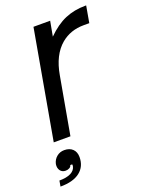

<svg xmlns="http://www.w3.org/2000/svg" viewBox="-165 -636 703 919"><g transform="rotate(-20 186.0 -176.5)"><path d="M22 0 120 -553H205L191 -477Q237 -523 284 -543Q331 -563 388 -563H392L377 -478H348Q281 -478 233 -438Q176 -390 159 -291L107 0ZM-15 181Q22 181 43.5 170Q65 159 69 139Q69 138 69.5 135.5Q70 133 69 129H59Q58 137 49.5 142Q41 147 30 147Q12 147 2.5 134Q-7 121 -4 101Q1 79 17.5 65.5Q34 52 56 52Q83 52 98.5 67Q114 82 114 108Q114 156 79.5 183Q45 210 -20 210Z"/></g></svg>

Font: Open Sauce One
Style: Italic
Weight: 400
Italic angle: -10°
Designer: Alfredo Marco Pradil
Foundry: Creative Sauce Fz LLC
Version: Version 1.477